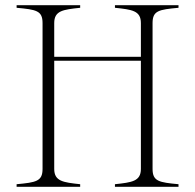

<svg xmlns="http://www.w3.org/2000/svg" viewBox="-20 -719 752 740"><path d="M668 -689V-699H423V-689C489 -682 523 -678 523 -630V-500H189V-630C189 -678 223 -682 289 -689V-699H44V-689C120 -682 144 -678 144 -630V-68C144 -20 119 -16 44 -9V1H289V-9C224 -16 189 -20 189 -68V-485H523V-68C523 -20 488 -16 423 -9V1H668V-9C593 -16 568 -20 568 -68V-630C568 -678 592 -682 668 -689Z"/></svg>

Font: Sprat Condensed Thin
Style: Regular
Weight: 100
Width: 3
Designer: Ethan Nakache
Foundry: Collletttivo
Version: Version 2.000;Glyphs 3.2 (3217)